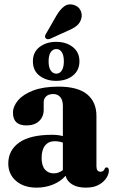

<svg xmlns="http://www.w3.org/2000/svg" viewBox="-20 -851 522 881"><path d="M18 -100.5Q18 -161.5 68.2 -197Q118.5 -232.5 219 -232.5Q247 -232.5 268.5 -226.5V-365.5Q268.5 -391 256.8 -405.2Q245 -419.5 224.5 -419.5Q203.5 -419.5 192 -409Q180.5 -398.5 180.5 -382.5V-347.5Q180.5 -315 159.2 -295.2Q138 -275.5 101.5 -275.5Q39.5 -275.5 39.5 -333.5Q39.5 -363 62.8 -390.5Q86 -418 132.5 -435.8Q179 -453.5 248.5 -453.5Q337 -453.5 379.8 -418.2Q422.5 -383 422.5 -319V-87.5Q422.5 -63 441.5 -63Q456.5 -63 461.5 -79Q464 -83 469 -83Q479.5 -83 479.5 -68Q479.5 -52 468 -34Q456.5 -16 433.2 -3Q410 10 374 10Q334.5 10 310.5 -5.2Q286.5 -20.5 281 -44.5Q258.5 -18.5 223.2 -4.2Q188 10 148 10Q89 10 53.5 -21Q18 -52 18 -100.5ZM171 -126.5Q171 -91 186.2 -73.2Q201.5 -55.5 226.5 -55.5Q249 -55.5 268.5 -70.5V-196.5Q251.5 -203 230.5 -203Q202.5 -203 186.8 -183.2Q171 -163.5 171 -126.5ZM239 -779.5Q255.5 -807.5 274 -821.5Q292.5 -835.5 317 -829Q340 -822.5 349 -804.2Q358 -786 353.5 -768Q348.5 -746.5 332.8 -733.5Q317 -720.5 292.5 -710.5L209 -672.5Q195 -668 188.5 -677Q185.5 -682 187 -687.2Q188.5 -692.5 192 -697.5ZM237.5 -480Q192.5 -480 161.8 -503.2Q131 -526.5 131 -570Q131 -612 161.8 -635.5Q192.5 -659 237.5 -659Q284 -659 314.2 -635Q344.5 -611 344.5 -570Q344.5 -528 314.2 -504Q284 -480 237.5 -480ZM238.5 -626Q223 -626 213 -612Q203 -598 203 -569.5Q203 -541.5 213 -527.2Q223 -513 238.5 -513Q254 -513 263.5 -527.5Q273 -542 273 -569.5Q273 -597.5 263.5 -611.8Q254 -626 238.5 -626Z"/></svg>

Font: Fraunces 144pt S050
Style: Bold
Weight: 700
Version: Version 1.000; ttfautohint (v1.8.3)